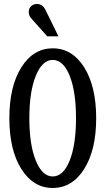

<svg xmlns="http://www.w3.org/2000/svg" viewBox="-20 -932 528 962"><path d="M272.9 -750H216.8L134.8 -841.8Q124 -855.5 124 -873Q124 -889.6 135.7 -900.9Q147.5 -912.1 165 -912.1Q194.8 -912.1 210 -877.9ZM244.1 9.8Q147 9.8 86.9 -85.4Q26.9 -180.7 26.9 -339.8Q26.9 -499 86.9 -594.5Q147 -689.9 244.1 -689.9Q341.8 -689.9 401.9 -594.5Q461.9 -499 461.9 -339.8Q461.9 -180.7 401.9 -85.4Q341.8 9.8 244.1 9.8ZM244.1 -47.9Q296.9 -47.9 328.9 -127Q360.8 -206.1 360.8 -339.8Q360.8 -473.6 328.9 -552.7Q296.9 -631.8 244.1 -631.8Q191.9 -631.8 159.4 -552.2Q127 -472.7 127 -339.8Q127 -207 159.4 -127.4Q191.9 -47.9 244.1 -47.9Z"/></svg>

Font: Margherita Semibold
Style: Regular
Weight: 600
Designer: James Puckett
Foundry: Dunwich Type Founders
Version: Version 1.008;hotconv 1.0.109;makeotfexe 2.5.65596